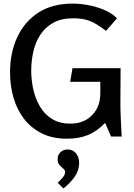

<svg xmlns="http://www.w3.org/2000/svg" viewBox="-20 -761 747 1070"><path d="M386 -741Q425 -741 471 -732.5Q517 -724 560.5 -706Q604 -688 632 -659L571 -589Q539 -613 513 -628.5Q487 -644 457.5 -651.5Q428 -659 386 -659Q322 -659 277.5 -634.5Q233 -610 205.5 -568.5Q178 -527 166 -474.5Q154 -422 154 -366Q154 -315 165.5 -263Q177 -211 202.5 -167.5Q228 -124 270 -98Q312 -72 372 -72Q447 -72 493 -119Q539 -166 539 -241V-305H371L384 -381H652L651 -183Q651 -137 653.5 -91Q656 -45 658 0H599L566 -76Q520 -29 470 -8.5Q420 12 353 12Q273 12 213.5 -17.5Q154 -47 114.5 -98Q75 -149 55.5 -215.5Q36 -282 36 -357Q36 -467 76 -553.5Q116 -640 193.5 -690.5Q271 -741 386 -741ZM356 72Q387 72 404 94Q421 116 421 145Q421 190 394.5 226.5Q368 263 333 289L302 258Q313 247 328 230Q343 213 343 198Q343 187 332.5 178.5Q322 170 311.5 158.5Q301 147 301 125Q301 103 317 87.5Q333 72 356 72Z"/></svg>

Font: Rosario SemiBold
Style: Regular
Weight: 600
Designer: Hector Gatti
Foundry: Omnibus Type
Version: Version 1.101; ttfautohint (v1.8.1.43-b0c9)